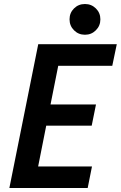

<svg xmlns="http://www.w3.org/2000/svg" viewBox="-20 -941 604 961"><path d="M26.9 0 171.4 -719.7H564.5L542 -611.8H271.5L232.9 -418H460.4L439 -312H211.4L170.9 -107.9H440.4L418.9 0ZM405.3 -767.1Q372.6 -767.1 350.3 -789.6Q328.1 -812 328.1 -844.2Q328.1 -876.5 350.3 -898.7Q372.6 -920.9 405.3 -920.9Q437.5 -920.9 460 -898.7Q482.4 -876.5 482.4 -844.2Q482.4 -812 460 -789.6Q437.5 -767.1 405.3 -767.1Z"/></svg>

Font: Reddit Sans SemiBold
Style: Italic
Weight: 600
Italic angle: -11.25°
Designer: Stephen Hutchings
Version: Version 1.013